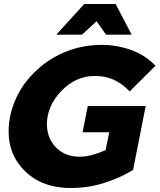

<svg xmlns="http://www.w3.org/2000/svg" viewBox="-20 -930 796 958"><path d="M334 8Q175 8 87 -95Q23 -169 23 -274Q23 -361.5 63.8 -447.5Q104.5 -533.5 192 -605Q323 -706 489 -706Q562 -706 632.5 -681.2Q703 -656.5 756 -602L627 -474Q590.5 -512.5 548 -531.8Q505.5 -551 453 -551Q358 -551 286 -476Q214 -401 214 -309Q215 -240 259.5 -194Q304 -148 379 -148Q432 -148 507 -181L525 -270H392L418 -401H707L644 -82Q582.5 -44 502.2 -18Q422 8 334 8ZM637 -757H509L462 -824L389 -757H261L400 -910H557Z"/></svg>

Font: Argentum Novus
Style: Bold Italic
Weight: 700
Designer: Julieta Ulanovsky (font) & Cristiano Sobral (main changes)
Foundry: Julieta Ulanovsky (font) & Cristiano Sobral (main changes)
Version: Version 3.00;November 27, 2020;FontCreator 13.0.0.2655 64-bi